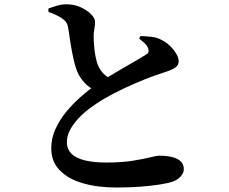

<svg xmlns="http://www.w3.org/2000/svg" viewBox="-20 -810 1040 871"><path d="M509.1 40.7Q422.6 40.7 355.7 21.2Q288.9 1.8 250.7 -37.8Q212.5 -77.4 212.5 -137.4Q212.5 -182.5 231.4 -224.2Q250.3 -266 280.5 -302.8Q310.8 -339.6 345 -369.6Q379.2 -399.6 408.9 -421.1Q436.6 -440.3 472 -461.8Q507.4 -483.4 542 -503.2Q576.6 -523 603.6 -538.8Q630.5 -554.5 642 -562Q651.6 -567.3 653.5 -574Q655.4 -580.8 651.9 -590.8Q647 -604.8 634.8 -615.4Q622.6 -626 611.2 -635.1L617.5 -646.6Q644.3 -645.5 667.9 -642.8Q691.4 -640.1 709.7 -630.5Q730.4 -621.2 748.6 -604.2Q766.8 -587.1 778.6 -567.9Q790.5 -548.7 790.5 -531.9Q790.5 -514.6 775.4 -503.8Q760.3 -493 724.3 -481.3Q686.1 -469.8 637.7 -450.4Q589.4 -431.1 540.5 -408Q491.7 -384.9 450.2 -360.8Q417.1 -341.1 387 -318.5Q356.9 -295.8 333.5 -270.4Q310.2 -245 296.8 -218.4Q283.3 -191.8 283.3 -164Q283.3 -134.3 302.9 -113.9Q322.4 -93.5 362.3 -83.1Q402.2 -72.7 463.1 -72.7Q532.2 -72.7 581.5 -80.7Q630.9 -88.6 661.2 -96.2Q691.4 -103.8 701.6 -103.8Q731.4 -103.8 757 -98.4Q782.6 -93 798.2 -79.6Q813.8 -66.1 813.8 -42Q813.8 -25.9 800.4 -10.6Q787.1 4.8 766.5 12.9Q745.8 20.5 707.6 26.6Q669.4 32.7 618.9 36.7Q568.4 40.7 509.1 40.7ZM415.9 -399.1Q386.2 -411 366.5 -431.3Q346.7 -451.6 334 -477.5Q323.1 -500.8 314.7 -537Q306.4 -573.2 300.2 -612.1Q294.1 -650.9 289.6 -681.6Q287.1 -699.2 279.9 -709.3Q272.7 -719.5 257.7 -729.3Q246.2 -736.7 230.5 -743.7Q214.9 -750.7 199.8 -756L199.5 -771Q219.5 -778.9 240.3 -784.7Q261.1 -790.4 282.5 -790.4Q316.9 -790.4 346 -777.1Q375.1 -763.7 393.1 -745.6Q411.1 -727.4 411.1 -710.8Q411.4 -695.9 408 -678.8Q404.6 -661.7 404.9 -642.5Q405.1 -622.8 407.1 -599.8Q409 -576.9 413.2 -554.6Q417.5 -532.4 423.5 -516.2Q434 -491.1 450.9 -474.6Q467.9 -458.1 491.8 -447.6Z"/></svg>

Font: Noto Serif HK ExtraLight
Style: Regular
Weight: 200
Designer: Ryoko NISHIZUKA 西塚涼子 (kana & ideographs); Frank Grießhammer (Latin, Greek & Cyrillic); Wenlong ZHANG 张文龙 (bopomofo); San
Foundry: Adobe
Version: Version 2.002-H1;hotconv 1.1.0;makeotfexe 2.6.0